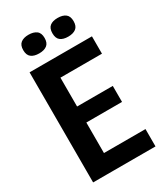

<svg xmlns="http://www.w3.org/2000/svg" viewBox="-206 -915 855 997"><g transform="rotate(-30 222.0 -416.0)"><path d="M46 0V-660H171V0ZM126 0V-104H420V0ZM126 -287V-383H385V-287ZM126 -556V-660H420V-556ZM313 -720Q283 -720 266.5 -733Q250 -746 250 -776Q250 -806 266.5 -819Q283 -832 313 -832Q343 -832 360 -819Q377 -806 377 -776Q377 -746 360 -733Q343 -720 313 -720ZM139 -720Q109 -720 92 -733Q75 -746 75 -776Q75 -806 92 -819Q109 -832 138 -832Q168 -832 185.5 -819Q203 -806 203 -776Q203 -746 186 -733Q169 -720 139 -720Z"/></g></svg>

Font: Bricolage Grotesque 72pt SemiCondensed SemiBold
Style: Regular
Weight: 600
Width: 4
Designer: Mathieu Triay
Foundry: Atelier Triay
Version: Version 1.001;gftools[0.9.33.dev8+g029e19f]